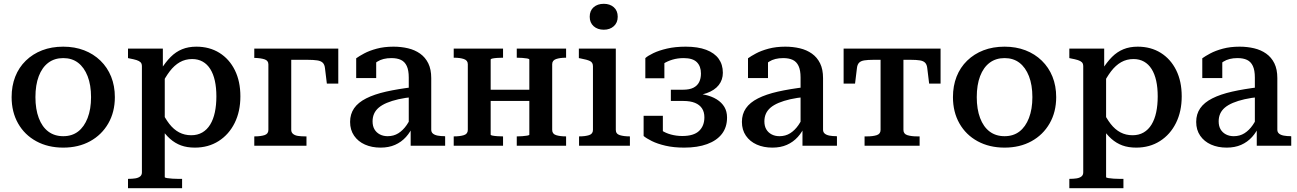

<svg xmlns="http://www.w3.org/2000/svg" viewBox="-20 -765 6811 1008"><path d="M583 -255Q583 -177 548.5 -117Q514 -57 453 -23.5Q392 10 312 10Q232 10 170.5 -23.5Q109 -57 75 -117Q41 -177 41 -255Q41 -314 60 -362.5Q79 -411 115.5 -446.5Q152 -482 201.5 -501Q251 -520 312 -520Q372 -520 421.5 -501Q471 -482 507.5 -446.5Q544 -411 563.5 -362.5Q583 -314 583 -255ZM166 -255Q166 -192 183.5 -145.5Q201 -99 233.5 -74.5Q266 -50 312 -50Q358 -50 390 -74.5Q422 -99 440 -145.5Q458 -192 458 -255Q458 -319 440 -365Q422 -411 390 -435.5Q358 -460 312 -460Q266 -460 233.5 -435.5Q201 -411 183.5 -365Q166 -319 166 -255Z M936 223H652V174H653Q674 174 690 171.5Q706 169 715.5 161.5Q725 154 725 140V-417Q725 -431 718 -438Q711 -445 697 -449.5Q683 -454 661 -458L652 -460V-510H835V-383L845 -376V165Q845 168 857 170Q869 172 885 173Q901 174 914 174H936ZM1003 10Q962 10 930.5 -1.5Q899 -13 872.5 -36.5Q846 -60 822 -97L826 -187Q846 -144 869 -114.5Q892 -85 920.5 -70Q949 -55 984 -55Q1017 -55 1042 -69.5Q1067 -84 1083.5 -111Q1100 -138 1108 -175.5Q1116 -213 1116 -259Q1116 -305 1108 -341Q1100 -377 1084 -402.5Q1068 -428 1044 -441.5Q1020 -455 989 -455Q953 -455 924 -438.5Q895 -422 871 -390.5Q847 -359 825 -314L822 -396Q849 -439 876 -466Q903 -493 936 -506.5Q969 -520 1011 -520Q1080 -520 1132 -487.5Q1184 -455 1213 -396.5Q1242 -338 1242 -259Q1242 -180 1212 -119.5Q1182 -59 1128 -24.5Q1074 10 1003 10Z M1389 -83V-427Q1389 -447 1369 -453.5Q1349 -460 1318 -461H1315V-510H1509V-83Q1509 -70 1518.5 -62Q1528 -54 1544 -51.5Q1560 -49 1582 -49H1589V0H1315V-49H1317Q1348 -49 1368.5 -55.5Q1389 -62 1389 -83ZM1456 -451V-510H1756V-326H1696L1686 -408Q1684 -426 1674.5 -435.5Q1665 -445 1645.5 -448Q1626 -451 1594 -451Z M2152 -308 2151 -256Q2107 -252 2072 -244Q2037 -236 2011 -225Q1985 -214 1968.5 -200Q1952 -186 1944 -168Q1936 -150 1936 -128Q1936 -103 1946 -86Q1956 -69 1974 -59.5Q1992 -50 2015 -50Q2047 -50 2071.5 -65.5Q2096 -81 2115 -108.5Q2134 -136 2148 -174L2151 -110Q2136 -73 2111.5 -46Q2087 -19 2054 -4.5Q2021 10 1978 10Q1932 10 1896 -6Q1860 -22 1839 -52.5Q1818 -83 1818 -125Q1818 -166 1839 -196.5Q1860 -227 1902.5 -248.5Q1945 -270 2007 -284Q2069 -298 2152 -308ZM2136 0V-103L2126 -104V-358Q2126 -396 2115.5 -418.5Q2105 -441 2085 -450.5Q2065 -460 2035 -460Q1990 -460 1961 -441.5Q1932 -423 1914 -397Q1911 -409 1912.5 -419Q1914 -429 1920 -437Q1926 -445 1935 -451Q1944 -457 1955 -460V-355H1850V-459Q1865 -470 1892 -484.5Q1919 -499 1958 -509.5Q1997 -520 2046 -520Q2086 -520 2122 -511.5Q2158 -503 2185.5 -483.5Q2213 -464 2228.5 -432.5Q2244 -401 2244 -355V-84Q2244 -71 2253 -63.5Q2262 -56 2278 -53Q2294 -50 2315 -50L2317 -49V0Z M2436 -83V-428Q2436 -448 2415.5 -455Q2395 -462 2364 -462H2362V-510H2621V-462H2619Q2606 -462 2591 -461Q2576 -460 2566 -458Q2556 -456 2556 -452V-58Q2556 -55 2566 -53Q2576 -51 2591 -50Q2606 -49 2619 -49H2621V0H2362V-49H2364Q2395 -49 2415.5 -55.5Q2436 -62 2436 -83ZM2759 -58V-452Q2759 -456 2748 -458Q2737 -460 2722 -461Q2707 -462 2695 -462H2693V-510H2952V-462H2951Q2920 -462 2899.5 -455Q2879 -448 2879 -428V-83Q2879 -62 2899.5 -55.5Q2920 -49 2951 -49H2952V0H2693V-49H2695Q2707 -49 2722 -50Q2737 -51 2748 -53Q2759 -55 2759 -58ZM2516 -235V-294H2808V-235Z M3150 -609Q3117 -609 3096.5 -627.5Q3076 -646 3076 -677Q3076 -709 3096.5 -727Q3117 -745 3150 -745Q3182 -745 3202.5 -727Q3223 -709 3223 -677Q3223 -646 3202.5 -627.5Q3182 -609 3150 -609ZM3213 -510V-83Q3213 -62 3234 -55.5Q3255 -49 3286 -49H3287V0H3020V-49H3021Q3052 -49 3072.5 -55.5Q3093 -62 3093 -83V-417Q3093 -437 3077.5 -444.5Q3062 -452 3029 -458L3019 -460V-510Z M3562 -51Q3622 -51 3650 -77.5Q3678 -104 3678 -149Q3678 -177 3665.5 -196Q3653 -215 3628.5 -225Q3604 -235 3567 -235H3502V-294H3566Q3600 -294 3620.5 -304.5Q3641 -315 3650.5 -334Q3660 -353 3660 -379Q3660 -417 3638.5 -438.5Q3617 -460 3569 -460Q3538 -460 3511 -452Q3484 -444 3463 -430.5Q3442 -417 3430 -398Q3426 -407 3427.5 -416.5Q3429 -426 3434.5 -433.5Q3440 -441 3448.5 -446Q3457 -451 3468 -453V-354H3368V-460Q3381 -472 3410 -486Q3439 -500 3482 -510Q3525 -520 3580 -520Q3644 -520 3687.5 -503.5Q3731 -487 3753 -456.5Q3775 -426 3775 -383Q3775 -346 3753.5 -318.5Q3732 -291 3690 -276Q3648 -261 3586 -261L3623 -286V-252L3593 -276Q3641 -276 3678.5 -268Q3716 -260 3742.5 -243.5Q3769 -227 3783 -203.5Q3797 -180 3797 -148Q3797 -97 3770 -62Q3743 -27 3692.5 -8.5Q3642 10 3572 10Q3517 10 3474 0Q3431 -10 3402 -24.5Q3373 -39 3359 -51V-157H3460V-58Q3448 -60 3439.5 -65Q3431 -70 3425.5 -77.5Q3420 -85 3419 -94.5Q3418 -104 3421 -114Q3432 -95 3453.5 -80.5Q3475 -66 3503.5 -58.5Q3532 -51 3562 -51Z M4209 -308 4208 -256Q4164 -252 4129 -244Q4094 -236 4068 -225Q4042 -214 4025.5 -200Q4009 -186 4001 -168Q3993 -150 3993 -128Q3993 -103 4003 -86Q4013 -69 4031 -59.5Q4049 -50 4072 -50Q4104 -50 4128.5 -65.5Q4153 -81 4172 -108.5Q4191 -136 4205 -174L4208 -110Q4193 -73 4168.5 -46Q4144 -19 4111 -4.5Q4078 10 4035 10Q3989 10 3953 -6Q3917 -22 3896 -52.5Q3875 -83 3875 -125Q3875 -166 3896 -196.5Q3917 -227 3959.5 -248.5Q4002 -270 4064 -284Q4126 -298 4209 -308ZM4193 0V-103L4183 -104V-358Q4183 -396 4172.5 -418.5Q4162 -441 4142 -450.5Q4122 -460 4092 -460Q4047 -460 4018 -441.5Q3989 -423 3971 -397Q3968 -409 3969.5 -419Q3971 -429 3977 -437Q3983 -445 3992 -451Q4001 -457 4012 -460V-355H3907V-459Q3922 -470 3949 -484.5Q3976 -499 4015 -509.5Q4054 -520 4103 -520Q4143 -520 4179 -511.5Q4215 -503 4242.5 -483.5Q4270 -464 4285.5 -432.5Q4301 -401 4301 -355V-84Q4301 -71 4310 -63.5Q4319 -56 4335 -53Q4351 -50 4372 -50L4374 -49V0Z M4663 -451V-510H4918V-326H4858L4848 -408Q4846 -426 4837 -435.5Q4828 -445 4809.5 -448Q4791 -451 4761 -451ZM4664 -451H4566Q4536 -451 4517.5 -448Q4499 -445 4490 -435.5Q4481 -426 4479 -408L4469 -326H4409V-510H4664ZM4723 -83Q4723 -62 4743.5 -55.5Q4764 -49 4795 -49H4808V0H4519V-49H4532Q4563 -49 4583 -55.5Q4603 -62 4603 -83V-510H4723Z M5525 -255Q5525 -177 5490.5 -117Q5456 -57 5395 -23.5Q5334 10 5254 10Q5174 10 5112.5 -23.5Q5051 -57 5017 -117Q4983 -177 4983 -255Q4983 -314 5002 -362.5Q5021 -411 5057.5 -446.5Q5094 -482 5143.5 -501Q5193 -520 5254 -520Q5314 -520 5363.5 -501Q5413 -482 5449.5 -446.5Q5486 -411 5505.5 -362.5Q5525 -314 5525 -255ZM5108 -255Q5108 -192 5125.5 -145.5Q5143 -99 5175.5 -74.5Q5208 -50 5254 -50Q5300 -50 5332 -74.5Q5364 -99 5382 -145.5Q5400 -192 5400 -255Q5400 -319 5382 -365Q5364 -411 5332 -435.5Q5300 -460 5254 -460Q5208 -460 5175.5 -435.5Q5143 -411 5125.5 -365Q5108 -319 5108 -255Z M5878 223H5594V174H5595Q5616 174 5632 171.5Q5648 169 5657.5 161.5Q5667 154 5667 140V-417Q5667 -431 5660 -438Q5653 -445 5639 -449.5Q5625 -454 5603 -458L5594 -460V-510H5777V-383L5787 -376V165Q5787 168 5799 170Q5811 172 5827 173Q5843 174 5856 174H5878ZM5945 10Q5904 10 5872.5 -1.5Q5841 -13 5814.5 -36.5Q5788 -60 5764 -97L5768 -187Q5788 -144 5811 -114.5Q5834 -85 5862.5 -70Q5891 -55 5926 -55Q5959 -55 5984 -69.5Q6009 -84 6025.5 -111Q6042 -138 6050 -175.5Q6058 -213 6058 -259Q6058 -305 6050 -341Q6042 -377 6026 -402.5Q6010 -428 5986 -441.5Q5962 -455 5931 -455Q5895 -455 5866 -438.5Q5837 -422 5813 -390.5Q5789 -359 5767 -314L5764 -396Q5791 -439 5818 -466Q5845 -493 5878 -506.5Q5911 -520 5953 -520Q6022 -520 6074 -487.5Q6126 -455 6155 -396.5Q6184 -338 6184 -259Q6184 -180 6154 -119.5Q6124 -59 6070 -24.5Q6016 10 5945 10Z M6594 -308 6593 -256Q6549 -252 6514 -244Q6479 -236 6453 -225Q6427 -214 6410.5 -200Q6394 -186 6386 -168Q6378 -150 6378 -128Q6378 -103 6388 -86Q6398 -69 6416 -59.5Q6434 -50 6457 -50Q6489 -50 6513.5 -65.5Q6538 -81 6557 -108.5Q6576 -136 6590 -174L6593 -110Q6578 -73 6553.5 -46Q6529 -19 6496 -4.5Q6463 10 6420 10Q6374 10 6338 -6Q6302 -22 6281 -52.5Q6260 -83 6260 -125Q6260 -166 6281 -196.5Q6302 -227 6344.5 -248.5Q6387 -270 6449 -284Q6511 -298 6594 -308ZM6578 0V-103L6568 -104V-358Q6568 -396 6557.5 -418.5Q6547 -441 6527 -450.5Q6507 -460 6477 -460Q6432 -460 6403 -441.5Q6374 -423 6356 -397Q6353 -409 6354.5 -419Q6356 -429 6362 -437Q6368 -445 6377 -451Q6386 -457 6397 -460V-355H6292V-459Q6307 -470 6334 -484.5Q6361 -499 6400 -509.5Q6439 -520 6488 -520Q6528 -520 6564 -511.5Q6600 -503 6627.5 -483.5Q6655 -464 6670.5 -432.5Q6686 -401 6686 -355V-84Q6686 -71 6695 -63.5Q6704 -56 6720 -53Q6736 -50 6757 -50L6759 -49V0Z"/></svg>

Font: Roboto Serif 36pt Medium
Style: Regular
Weight: 500
Designer: Greg Gazdowicz
Foundry: Commercial Type
Version: Version 1.008